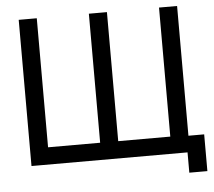

<svg xmlns="http://www.w3.org/2000/svg" viewBox="-56 -781 1049 942"><g transform="rotate(-5 469.0 -310.0)"><path d="M850 -720V-81H927.5V100H838.5V0H70V-720H159V-84.5H415.5V-720H504.5V-84.5H761V-720Z"/></g></svg>

Font: CCSD_manrope Medium
Style: Regular
Weight: 500
Designer: Mikhail Sharanda
Foundry: Mikhail Sharanda
Version: Version 4.503